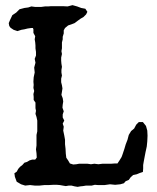

<svg xmlns="http://www.w3.org/2000/svg" viewBox="-20 -725 610 747"><path d="M293 0 282 2 270 0 258 -3H248L236 -1L224 -3L213 -5L201 -6H187L170 -5H153L134 -3H115L97 -5L78 -3L62 -8L45 -18L38 -37L36 -51L45 -57L51 -68L58 -76L67 -83L75 -92L85 -95L95 -101L105 -104H117L123 -112L122 -129L120 -144L122 -159V-200L125 -214V-256L122 -270L118 -282L120 -294L118 -304V-326L111 -336V-348L110 -359L113 -371L110 -383L111 -395L110 -407L111 -424L115 -443L113 -462L118 -481L115 -496L120 -509V-523L118 -537V-548L117 -560L115 -572L117 -584L110 -597V-611L108 -616H101L87 -614L75 -611L63 -609L48 -604L33 -609L21 -617L16 -624L14 -635L19 -647L28 -666L43 -676L56 -689L75 -694L90 -696L102 -700L117 -698H140L155 -700H167L179 -701H224L243 -700L262 -705L280 -700L296 -694L312 -691L320 -679L315 -669L305 -659L293 -652L282 -644L270 -635L257 -630L245 -626L233 -616L228 -607V-595L224 -582V-572L221 -560V-537L219 -526L221 -515L218 -501V-489L219 -477L221 -465L219 -453V-443L221 -431L218 -419V-405L221 -393L223 -381L221 -368L219 -356L224 -343L226 -330L224 -318L223 -306L228 -292L224 -280V-268L230 -256L224 -244L228 -232L226 -217L230 -198L233 -181V-164L235 -146L236 -127L238 -111L245 -101L252 -89L265 -85L277 -86L288 -88H320L334 -86L347 -88L363 -86L379 -88H413L426 -89H437L445 -101L453 -114L457 -125L464 -146L469 -163L476 -181L481 -200L490 -215L502 -225L510 -240L520 -250H536L548 -235L553 -217L554 -197L553 -175L551 -155L546 -132L542 -111L539 -95L537 -83V-69L536 -56L524 -52L512 -47L498 -44L488 -35L481 -25L469 -20L462 -12L448 -8L428 -6L408 -8L387 -5H361L349 -6L337 -3H315L303 -1Z"/></svg>

Font: Tagesschrift
Style: Regular
Weight: 400
Designer: Yanone
Version: Version 2.000; ttfautohint (v1.8.4.7-5d5b)